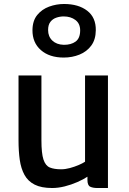

<svg xmlns="http://www.w3.org/2000/svg" viewBox="-20 -936 648 964"><path d="M242 8Q187.5 8 154 -9Q120.5 -26 103 -57.8Q85.5 -89.5 79.2 -133.5Q73 -177.5 73 -231V-557H188V-232Q188 -166 198.2 -135Q208.5 -104 230.2 -95Q252 -86 287 -86Q307.5 -86 330.8 -92.2Q354 -98.5 374.5 -107.2Q395 -116 407 -124V-557H522V8H469Q446 8 432.5 1.2Q419 -5.5 419 -33V-72L421 -50Q398.5 -35 368.2 -21.8Q338 -8.5 305 -0.2Q272 8 242 8ZM300 -647Q228 -647 185.2 -684.5Q142.5 -722 143 -785Q143.5 -832 167 -860.8Q190.5 -889.5 226.8 -902.8Q263 -916 301.5 -916Q374 -916 418 -882Q462 -848 461 -784Q460.5 -737 438 -706.8Q415.5 -676.5 379 -661.8Q342.5 -647 300 -647ZM300 -711Q336.5 -710.5 359.5 -727.2Q382.5 -744 382.5 -783.5Q382.5 -817.5 358.8 -835.5Q335 -853.5 300 -853.5Q280.5 -853.5 262.5 -847.2Q244.5 -841 233 -826.2Q221.5 -811.5 221.5 -785Q221.5 -752.5 242.8 -732.2Q264 -712 300 -711Z"/></svg>

Font: Tracken
Style: Regular
Weight: 400
Designer: Eben Sorkin
Foundry: Eben Sorkin
Version: Version 2.001